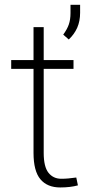

<svg xmlns="http://www.w3.org/2000/svg" viewBox="-20 -782 393 811"><path d="M234.4 9.8Q179.7 9.8 150.6 -24.9Q121.6 -59.6 121.6 -136.2V-491.2H27.3V-528.3H121.6V-667.5H164.6V-528.3H290.5V-491.2H164.6V-136.2Q164.6 -77.6 184.8 -52.2Q205.1 -26.9 238.8 -26.9Q254.9 -26.9 269 -28.3Q283.2 -29.8 302.2 -32.2L309.1 1Q293 5.4 274.2 7.6Q255.4 9.8 234.4 9.8ZM270.5 -615.2 247.1 -635.7Q263.2 -657.7 270.5 -678.2Q277.8 -698.7 277.8 -727.1V-761.7H318.4V-728Q318.4 -692.9 306.2 -665Q293.9 -637.2 270.5 -615.2Z"/></svg>

Font: Roboto Slab ExtraLight
Style: Regular
Weight: 250
Designer: Google
Version: Version 2.000; ttfautohint (v1.8.1.43-b0c9)